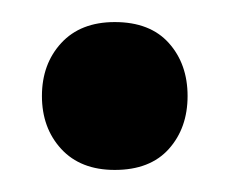

<svg xmlns="http://www.w3.org/2000/svg" viewBox="-20 -344 208 174"><path d="M18 -257Q18 -286 35.5 -305Q53 -324 84 -324Q116 -324 133 -305Q150 -286 150 -257Q150 -228 133 -209Q116 -190 84 -190Q53 -190 35.5 -209Q18 -228 18 -257Z"/></svg>

Font: Baloo Chettan 2 Medium
Style: Regular
Weight: 500
Designer: Maithili Shingre, Unnati Kotecha and Ek Type
Foundry: Ek Type
Version: Version 1.640;hotconv 1.0.111;makeotfexe 2.5.65597; ttfautoh